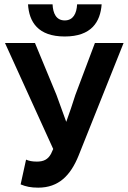

<svg xmlns="http://www.w3.org/2000/svg" viewBox="-20 -852 589 884"><path d="M225 -166 215 -144C201 -118 181 -108 150 -108C128 -108 114 -111 100 -117L75 -3C99 7 122 12 156 12C250 12 305 -44 342 -136L549 -654H417L327 -415C314 -374 300 -332 285 -291L240 -415L141 -654H3ZM278 -684C401 -684 442 -751 448 -832H335C333 -790 317 -758 278 -758C239 -758 224 -790 222 -832H109C114 -751 155 -684 278 -684Z"/></svg>

Font: Source Sans Pro SemBd
Style: Regular
Weight: 700
Designer: Paul D. Hunt
Foundry: Adobe Systems Incorporated
Version: Version 2.020;PS 2.0;hotconv 1.0.86;makeotf.lib2.5.63406